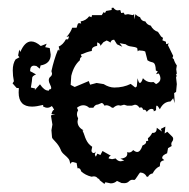

<svg xmlns="http://www.w3.org/2000/svg" viewBox="-20 -467 484 492"><path d="M220.2 -252.4 227.5 -254.4 245.6 -251.5Q259.8 -242.7 272.9 -242.7Q296.4 -242.7 314.9 -252L326.7 -242.7L330.6 -245.6L332.5 -266.6Q335.4 -254.4 338.4 -254.4Q342.3 -254.4 346.2 -266.6Q355.5 -256.3 367.2 -256.3L373.5 -256.8L379.9 -251.5Q391.1 -256.8 391.1 -265.6Q391.1 -272.5 386.7 -278.8L379.9 -276.9L384.3 -284.2L379.4 -286.1Q378.9 -295.9 377.4 -300.3Q376 -304.7 373.3 -306.2Q370.6 -307.6 366.9 -308.3Q363.3 -309.1 357.9 -312.5L352.1 -335Q347.7 -337.4 335.9 -337.9L333 -335.4L331.5 -343.8Q327.1 -346.7 317.4 -347.7Q307.6 -348.6 302.2 -353.5L286.6 -356.4L293.5 -347.2L279.8 -353.5L272.5 -365.2Q264.6 -365.2 263.2 -357.9L259.3 -360.4L253.4 -363.3L245.1 -358.9L237.3 -349.6Q237.3 -356 229 -358.4V-349.6Q215.3 -347.2 215.3 -338.9V-336.4Q204.1 -334.5 187 -327.1L189.5 -321.3Q184.6 -319.8 184.6 -312.5Q168.9 -298.8 162.6 -272.5Q162.6 -267.1 161.1 -249.5L171.4 -244.1L207.5 -259.3L210.9 -250ZM105.5 -234.9 106 -237.8Q111.3 -237.8 111.3 -241.7Q111.3 -244.6 108.2 -250.7Q105 -256.8 105 -261.2Q105 -267.1 109.1 -270.3Q113.3 -273.4 113.3 -278.8L111.8 -284.7Q114.7 -298.3 118.9 -312.3Q123 -326.2 128.9 -340.3L131.3 -336.9L132.3 -339.8L130.4 -347.7Q141.1 -352.1 148.9 -366.2H154.3L156.7 -372.6L155.8 -374L150.4 -372.1Q161.6 -384.8 165 -396H176.3L178.7 -403.8Q179.7 -407.7 183.1 -407.7L188 -406.7L186.5 -412.1Q200.2 -414.1 208.5 -425.3L214.4 -422.9L215.8 -428.2H240.7L245.6 -436L249 -433.6L252 -439L266.1 -441.4V-446.8L270.5 -447.3Q275.4 -440.4 281.7 -440.4L288.1 -441.4L290.5 -433.6L296.9 -434.6L299.8 -429.2L308.1 -430.7L320.3 -428.2L323.7 -430.7L324.2 -417.5L327.1 -430.7Q332 -425.3 338.9 -422.9Q342.3 -412.6 352.5 -412.1Q356.9 -403.3 366.2 -401.4Q372.6 -389.2 384.8 -385.3L393.1 -373Q397.5 -371.6 397.5 -368.2L396 -363.8L405.3 -359.9V-356.9Q405.3 -354 407.2 -354L412.6 -356L410.2 -351.6L423.8 -323.7L421.9 -318.4L425.3 -315.4Q427.2 -307.6 433.1 -299.3L431.6 -289.6L433.1 -278.3L431.2 -276.9L432.6 -272.5L431.2 -268.6L433.1 -251.5L431.2 -231.4L426.3 -228.5L427.7 -202.6L423.8 -215.3L417 -207Q398.9 -206.5 389.6 -187Q384.3 -196.3 381.8 -196.3Q379.9 -196.3 379.9 -189V-184.6L374 -181.6V-183.1Q374 -188 368.2 -188Q362.3 -188 356 -180.2Q354 -186 348.6 -186L346.7 -185.5Q345.2 -191.9 341.3 -191.9L337.4 -190.9Q332.5 -198.7 325.7 -198.7L317.9 -196.3H305.7L297.9 -198.7L289.1 -196.3L284.2 -197.3Q277.3 -197.3 270.5 -190.9H267.1Q259.3 -197.3 252 -197.3L247.6 -196.3Q244.1 -203.1 240.2 -203.1L231 -199.2Q223.6 -199.2 219.2 -190.9H208.5Q201.7 -197.3 193.4 -197.3Q185.5 -197.3 177.2 -190.9L180.2 -184.6Q177.2 -179.7 177.2 -174.8Q177.2 -168.9 180.2 -164.1L178.7 -155.8Q178.7 -141.1 193.8 -133.3L191.4 -132.3Q194.8 -125.5 196.5 -119.9Q198.2 -114.3 200.7 -109.1Q203.1 -104 206.5 -99.6Q210 -95.2 216.3 -90.8L214.4 -81.5Q214.4 -74.7 221.7 -74.7L225.1 -78.6L223.1 -70.3L225.6 -65.4L229.5 -73.2L237.3 -69.8L242.7 -80.1L264.2 -67.9Q259.3 -66.9 258.3 -61L267.1 -59.1L276.4 -61Q281.7 -53.7 289.6 -53.7L298.3 -55.7L288.6 -60.5Q306.2 -62 306.2 -73.2L305.7 -77.1L310.5 -76.2Q316.4 -76.2 321.3 -82.5Q327.1 -77.6 331.5 -77.6Q339.8 -77.6 345.2 -94.2Q354.5 -98.1 354.5 -103L354 -105L359.9 -106.4L358.9 -112.8Q365.2 -117.2 370.1 -126.5H372.1Q381.8 -126.5 381.8 -139.6L395 -129.9L392.1 -136.7L403.8 -142.6L401.9 -125L408.7 -129.4Q418.5 -119.6 421.1 -117.2Q423.8 -114.7 423.8 -111.3Q423.8 -107.4 421.4 -104.5Q418.9 -101.6 418.9 -97.7L419.9 -92.8L410.6 -87.4L408.2 -74.2Q405.3 -73.2 400.4 -70.1Q395.5 -66.9 395.5 -61.5L400.9 -56.6Q390.1 -54.2 390.1 -46.9L389.6 -41Q378.4 -36.6 371.1 -22.5Q363.3 -21.5 359.4 -14.2H356Q350.6 -24.9 338.9 -24.9Q336.9 -22.9 331.5 -14.4Q326.2 -5.9 324.2 -5.9L318.8 -6.3Q314.5 -6.3 310.1 -2Q305.7 2.4 298.3 2.4L291.5 2L279.8 -3.4Q272.9 2.9 263.7 2.9L250 0L247.6 4.4L235.8 -4.9L233.4 -9.3L231.4 -8.8Q227.5 -15.1 220.2 -15.1L214.4 -14.2Q198.7 -18.1 188 -27.8Q186 -36.1 180.7 -36.1L178.7 -35.6L176.3 -49.3L167 -51.8Q162.1 -51.8 159.7 -46.4Q159.2 -55.2 156 -59.6Q152.8 -64 145 -70.6Q137.2 -77.1 135.3 -84Q132.8 -89.8 129.4 -94.7Q126 -99.6 122.3 -103.5Q118.7 -107.4 116 -110.4Q113.3 -113.3 113.3 -115.2L111.8 -133.3L114.3 -147.9L110.8 -169.4L111.8 -172.4L121.6 -173.3L111.8 -174.8Q114.7 -185.5 118.7 -185.5Q116.7 -189.9 114.3 -193.4L112.3 -195.3L111.3 -194.3Q106.4 -190.9 101.1 -190.9Q96.2 -190.9 90.3 -194.3L90.8 -198.2Q72.8 -193.8 62 -193.8Q27.8 -193.8 27.8 -230L28.3 -241.2L22.5 -241.7L12.2 -253.4L15.6 -258.8Q12.7 -272.5 12.7 -286.6Q12.7 -304.2 20 -314.9L29.8 -320.3L26.4 -324.7L29.3 -339.8L32.2 -334Q43.5 -360.8 60.1 -360.8Q71.3 -360.8 84.5 -349.1L99.6 -355L95.7 -346.2L107.4 -343.8L109.9 -327.1Q109.9 -303.7 84 -299.3L82 -291L73.2 -297.9L67.4 -298.8Q57.1 -298.8 57.1 -284.7L72.3 -276.4Q62.5 -272 62.5 -267.6Q62.5 -261.7 59.1 -242.7L70.3 -240.2L68.8 -235.8L82.5 -251Q93.3 -234.9 103.5 -234.9Z"/></svg>

Font: Truetypewriter PolyglOTT
Style: Regular
Weight: 400
Designer: Sergey Beatoff a.k.a. Sam_T
Version: Version 3.76